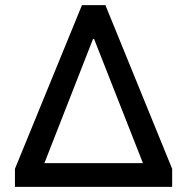

<svg xmlns="http://www.w3.org/2000/svg" viewBox="-20 -725 726 745"><path d="M38 0V-70L298 -705H389L648 -70V0ZM341 -574 137 -53 131 -92H556L550 -53L345 -574Z"/></svg>

Font: Nunito Sans 8pt SemiBold
Style: Regular
Weight: 600
Version: Version 3.101;gftools[0.9.27]